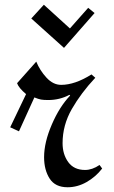

<svg xmlns="http://www.w3.org/2000/svg" viewBox="-20 -781 480 810"><path d="M166 -118Q166 -64 189.5 -27.5Q213 9 265 9Q307 9 345.5 -13Q384 -35 411 -70L400 -85Q369 -64 339 -64Q292 -64 268 -97Q244 -130 244 -177Q244 -253 283 -321Q322 -389 382 -453L366 -467Q296 -423 238 -423Q204 -423 176 -453.5Q148 -484 133 -521L52 -430Q59 -410 90 -384L23 -244L60 -227L125 -370Q142 -363 153 -361Q164 -359 183 -359Q232 -359 273 -381L276 -378Q231 -331 198.5 -255.5Q166 -180 166 -118ZM275 -661 352 -748 379 -726 250 -579 112 -703 165 -761Z"/></svg>

Font: Amita
Style: Regular
Weight: 400
Designer: Eduardo Rodriguez Tunni, Modular Infotech, Brian J. Bonislawsky
Foundry: Eduardo Rodriguez Tunni, Modular Infotech, Brian J. Bonislawsky
Version: Version 1.004